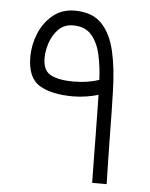

<svg xmlns="http://www.w3.org/2000/svg" viewBox="-49 -680 564 721"><g transform="rotate(5 233.5 -319.5)"><path d="M224.6 -317.4Q143.6 -317.4 98.1 -345Q52.7 -372.6 52.7 -451.7Q52.7 -496.6 70.3 -539.6Q87.9 -582.5 121.8 -610.6Q155.8 -638.7 204.1 -638.7Q270 -638.7 305.7 -601.8Q341.3 -564.9 356.2 -499.5Q371.1 -434.1 373 -348.1Q374 -319.3 374.8 -275.9Q375.5 -232.4 376.2 -182.9Q377 -133.3 377.9 -85.4Q378.9 -37.6 379.9 0H325.2Q324.7 -37.1 324 -84Q323.2 -130.9 322.8 -178.5Q322.3 -226.1 321.5 -266.6Q320.8 -307.1 320.3 -331.5Q301.3 -325.7 275.9 -321.5Q250.5 -317.4 224.6 -317.4ZM221.2 -373Q250.5 -373 275.6 -377.2Q300.8 -381.3 318.4 -387.7Q316.4 -436.5 306.6 -481.2Q296.9 -525.9 272.7 -554.4Q248.5 -583 203.1 -583Q169.9 -583 148.4 -561.8Q127 -540.5 116.7 -510Q106.4 -479.5 106.4 -451.7Q106.4 -403.8 137 -388.4Q167.5 -373 221.2 -373Z"/></g></svg>

Font: Vazirmatn UI ExtraLight
Style: Regular
Weight: 200
Designer: Saber Rastikerdar
Foundry: Saber Rastikerdar
Version: Version 33.003